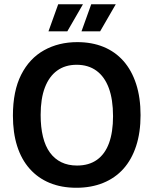

<svg xmlns="http://www.w3.org/2000/svg" viewBox="-20 -873 725 907"><path d="M341 14Q270 14 214.5 -9Q159 -32 120 -76Q81 -120 61 -183Q41 -246 41 -327Q41 -443 80 -520Q119 -597 188 -635.5Q257 -674 345 -674Q414 -674 469 -651.5Q524 -629 563 -585Q602 -541 623 -476.5Q644 -412 644 -329Q644 -247 623 -183Q602 -119 563 -75.5Q524 -32 467.5 -9Q411 14 341 14ZM344 -91Q400 -91 438 -118Q476 -145 495 -197Q514 -249 514 -324Q514 -403 494 -457Q474 -511 435.5 -539Q397 -567 342 -567Q288 -567 250 -539.5Q212 -512 192 -459.5Q172 -407 172 -330Q172 -272 183 -227Q194 -182 216 -152Q238 -122 270 -106.5Q302 -91 344 -91ZM298 -725H209L255 -853H372ZM453 -725H365L411 -853H527Z"/></svg>

Font: Bricolage Grotesque 60pt SemiBold
Style: Regular
Weight: 600
Version: Version 1.001;gftools[0.9.33.dev8+g029e19f]